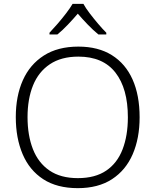

<svg xmlns="http://www.w3.org/2000/svg" viewBox="-20 -967 808 997"><path d="M705 -358Q705 -249 669 -166Q633 -83 561.5 -36.5Q490 10 384 10Q276 10 204.5 -36.5Q133 -83 97.5 -166.5Q62 -250 62 -359Q62 -468 98.5 -550Q135 -632 207.5 -678.5Q280 -725 387 -725Q490 -725 561 -680.5Q632 -636 668.5 -554Q705 -472 705 -358ZM123 -359Q123 -264 151 -192.5Q179 -121 237 -81.5Q295 -42 384 -42Q474 -42 531.5 -81Q589 -120 616.5 -191.5Q644 -263 644 -358Q644 -507 579.5 -590Q515 -673 387 -673Q298 -673 239 -633.5Q180 -594 151.5 -523.5Q123 -453 123 -359ZM413 -947Q425 -925 446 -897.5Q467 -870 490 -843Q513 -816 532 -797V-788H491Q464 -810 436 -839Q408 -868 384 -896Q360 -868 332.5 -839Q305 -810 278 -788H237V-797Q256 -817 279 -843.5Q302 -870 323 -897.5Q344 -925 357 -947Z"/></svg>

Font: Noto Sans Thai Looped Light
Style: Regular
Weight: 300
Designer: Sasikarn Vongin, Ben Mitchell
Foundry: The Fontpad Ltd
Version: Version 1.001; ttfautohint (v1.8.4.7-5d5b)